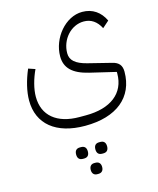

<svg xmlns="http://www.w3.org/2000/svg" viewBox="-146 -572 1013 1233"><g transform="rotate(-15 361.0 44.0)"><path d="M409 441H417C438 441 452 430 452 403C452 376 438 365 417 365H409C388 365 374 376 374 403C374 430 388 441 409 441ZM344 560H353C373 560 387 548 387 523C387 498 373 486 353 486H344C325 486 311 498 311 523C311 548 325 560 344 560ZM281 441H289C310 441 324 430 324 403C324 376 310 365 289 365H281C260 365 246 376 246 403C246 430 260 441 281 441ZM351 240C560 240 684 139 684 -31C684 -73 665 -96 622 -106L466 -145C392 -164 359 -193 359 -240C359 -331 428 -410 514 -410C562 -410 599 -385 624 -336L668 -375C639 -436 589 -472 520 -472C408 -472 310 -354 310 -232C310 -155 358 -108 463 -83L636 -42V-31C636 99 538 176 372 176H329C180 176 92 103 92 -22C92 -74 109 -137 136 -195L91 -210C62 -142 44 -71 44 -10C44 147 158 240 351 240Z"/></g></svg>

Font: IBM Plex Arabic Light
Style: Regular
Weight: 300
Designer: Mike Abbink, Paul van der Laan, Pieter van Rosmalen, Wael Morcos, Khajak Apelian
Foundry: Bold Monday
Version: Version 1.0